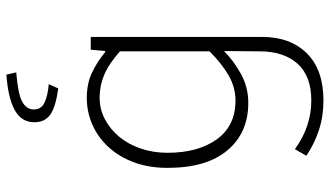

<svg xmlns="http://www.w3.org/2000/svg" viewBox="-230 -546 1006 585"><g transform="rotate(-90 272.5 -254.0)"><path d="M258 229Q210 229 167.5 215Q125 201 90 177L110 142Q146 168 183 180Q220 192 258 192Q333 192 370.5 150Q408 108 408 35L409 -74Q380 -45 339.5 -22.5Q299 0 251 0Q160 0 106.5 -63.5Q53 -127 53 -246Q53 -303 70 -348.5Q87 -394 116.5 -426Q146 -458 184.5 -475Q223 -492 266 -492Q309 -492 341.5 -477Q374 -462 406 -436H409L413 -480H452V42Q452 128 402 178.5Q352 229 258 229ZM258 -39Q298 -39 334 -59.5Q370 -80 408 -118V-391Q370 -425 336.5 -439Q303 -453 267.5 -453Q232 -453 201.5 -437Q171 -421 148 -393.5Q125 -366 112 -328Q99 -290 99 -246Q99 -153 140 -96Q181 -39 258 -39ZM295 -579Q238 -587 215 -603.5Q192 -620 192 -652Q192 -691 229 -711.5Q266 -732 337 -737L344 -707Q279 -702 255 -689Q231 -676 231 -653.5Q231 -631 251.5 -621Q272 -611 308 -608Z"/></g></svg>

Font: Giro Light
Style: Regular
Weight: 300
Designer: Paul D. Hunt
Foundry: Adobe Systems Incorporated
Version: Version 1.000;PS 1.0;hotconv 1.0.88;makeotf.lib2.5.647800